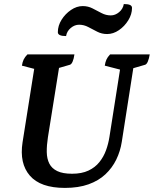

<svg xmlns="http://www.w3.org/2000/svg" viewBox="-20 -907 752 939"><path d="M297.5 12Q177.8 12 126.1 -47.9Q74.3 -107.7 90.3 -211L149.6 -585.2L164.9 -565.7L87.2 -585.9Q89.6 -602.6 95.5 -615.4Q101.4 -628.1 114.2 -641H344Q341.1 -619.6 335.2 -605.9Q329.3 -592.1 321.3 -590.1L245.5 -568.1L270.9 -589.1L214.3 -235.3Q208.2 -196.3 208.7 -163.3Q209.3 -130.3 221.3 -106.8Q233.3 -83.2 260 -70.3Q286.8 -57.3 332.5 -57.3Q379.8 -57.3 412.5 -72.7Q445.2 -88.1 466 -114.1Q486.9 -140.1 498.5 -172.1Q510.1 -204.1 515.2 -237.3L571.7 -596.6L573.8 -564.9L492.4 -585.9Q494.9 -603.1 500.5 -615.6Q506.1 -628.1 518.5 -641H712.3Q708.9 -620.1 703 -606.1Q697.1 -592.1 689.1 -590.1L618.9 -569.7L636.3 -601.6L575.7 -214Q568.6 -167.5 548.7 -126.7Q528.9 -85.9 495.5 -54.5Q462.1 -23.2 413 -5.6Q363.8 12 297.5 12ZM303.1 -730.6Q282.9 -730.6 272.9 -735.3Q262.9 -739.9 262.9 -749.6Q262.9 -781.4 281.1 -810.4Q299.2 -839.3 327.2 -858.3Q355.2 -877.3 384.8 -877.3Q410.6 -877.3 432.8 -865.8Q455 -854.3 476.6 -843Q498.1 -831.7 521.7 -831.7Q543.7 -831.7 562.6 -847.6Q581.5 -863.4 585.5 -887.2Q605.7 -887.2 615.6 -882.8Q625.6 -878.4 625.6 -868.2Q625.6 -837.4 607.5 -808Q589.4 -778.5 561.6 -759.5Q533.9 -740.5 503.8 -740.5Q478 -740.5 455.8 -751.8Q433.6 -763.1 412 -774.6Q390.5 -786.1 366.9 -786.1Q344.9 -786.1 326 -770.2Q307.1 -754.4 303.1 -730.6Z"/></svg>

Font: Petrona
Style: Italic
Weight: 400
Italic angle: -9°
Designer: Ringo R. Seeber
Foundry: Ringo R. Seeber
Version: Version 2.001; ttfautohint (v1.8.3)